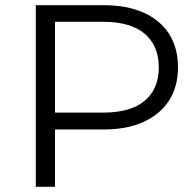

<svg xmlns="http://www.w3.org/2000/svg" viewBox="-20 -720 749 740"><path d="M118 0V-700H380Q469 -700 533 -671.5Q597 -643 631.5 -589.5Q666 -536 666 -460Q666 -386 631.5 -332.5Q597 -279 533 -250Q469 -221 380 -221H159L192 -256V0ZM192 -250 159 -286H378Q483 -286 537.5 -331.5Q592 -377 592 -460Q592 -544 537.5 -590Q483 -636 378 -636H159L192 -671Z"/></svg>

Font: MOST Montserrat
Style: Regular
Weight: 400
Designer: Julieta Ulanovsky
Foundry: Julieta Ulanovsky
Version: Version 8.000;March 11, 2024;FontCreator 15.0.0.2926 64-bit